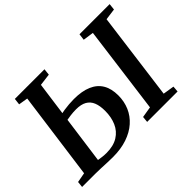

<svg xmlns="http://www.w3.org/2000/svg" viewBox="-145 -1018 1299 1299"><g transform="rotate(-45 504.5 -369.0)"><path d="M293 5Q270.5 5 240.8 3.8Q211 2.5 181.8 1.2Q152.5 0 130.5 0H2.5L7 -43L77.5 -56L163 -685.5L96.5 -696.5L102 -743H385.5L380.5 -696.5L294 -685.5L207.5 -53Q223.5 -50 243.2 -47.8Q263 -45.5 281.5 -45.5Q349.5 -45.5 392.8 -72.8Q436 -100 456.5 -147Q477 -194 477 -254Q477 -302.5 463.8 -335Q450.5 -367.5 421.5 -384Q392.5 -400.5 345 -400.5Q317.5 -400.5 290 -396.8Q262.5 -393 243.5 -389.5L250 -444.5Q266 -449 288.5 -452.5Q311 -456 336 -458Q361 -460 383.5 -460Q460 -460 511.2 -438Q562.5 -416 588.2 -372.8Q614 -329.5 614 -264.5Q614 -207 592.8 -157.8Q571.5 -108.5 530.2 -72Q489 -35.5 429.2 -15.2Q369.5 5 293 5ZM625 0 629 -43 708 -56 791 -685.5 714.5 -696.5 720.5 -743H1009L1004 -696.5L922 -685.5L839 -56L919.5 -43L916 0Z"/></g></svg>

Font: Merriweather 24pt SemiBold
Style: Italic
Weight: 600
Italic angle: -7.8°
Version: Version 2.101